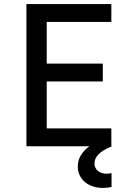

<svg xmlns="http://www.w3.org/2000/svg" viewBox="-20 -720 640 945"><path d="M110 0H420C382 27 363 61 363 100C363 162 414 205 487 205C503 205 518 203 529 200V132C521 134 512 135 504 135C470 135 445 115 445 84C445 51 473 23 531 0L528 -2V-88H210V-319H486V-407H210V-612H528V-700H110Z"/></svg>

Font: CommitMono
Style: 500Regular
Weight: 500
Monospace: yes
Designer: Eigil Nikolajsen
Foundry: Eigil Nikolajsen
Version: Version 1.143